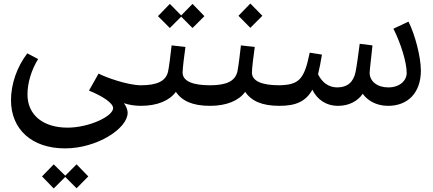

<svg xmlns="http://www.w3.org/2000/svg" viewBox="-20 -597 2444 1083"><path d="M347 240C527 240 700 128 700 39C700 23 693 4 679 -15C706 -6 737 0 776 0L793 -12V-104L776 -116C699 -116 573 -162 536 -182L482 -86C558 -55 618 -16 618 13C618 59 482 123 361 123C225 123 135 53 135 -64C135 -130 157 -202 195 -264L134 -296C75 -219 42 -122 42 -32C42 131 158 240 347 240ZM217 398 283 466 348 401 412 465 478 398 412 330 348 394 283 330Z M774 0C868 0 937 -30 972 -79C1007 -27 1067 0 1165 0L1184 -12V-104L1165 -116C1067 -116 1010 -139 1010 -188C1010 -214 1021 -296 1026 -332L948 -341C941 -280 935 -229 928 -193C915 -139 866 -116 774 -116L755 -104V-12ZM871 -506 938 -439 1002 -503 1066 -439 1133 -506 1066 -575 1002 -510 938 -575Z M1165 0C1259 0 1328 -30 1363 -79C1398 -27 1458 0 1556 0L1575 -12V-104L1556 -116C1458 -116 1401 -139 1401 -188C1401 -214 1412 -296 1417 -332L1339 -341C1332 -280 1326 -229 1319 -193C1306 -139 1257 -116 1165 -116L1146 -104V-12ZM1325 -508 1392 -440 1460 -508 1392 -577Z M1887 0C1950 0 1999 -28 2026 -68C2051 -33 2099 0 2169 0C2280 0 2354 -73 2354 -199C2354 -275 2321 -403 2284 -475L2199 -435C2239 -357 2274 -247 2274 -186C2274 -143 2236 -104 2170 -104C2107 -104 2065 -139 2065 -187C2065 -199 2074 -272 2081 -341L2009 -350C2002 -295 1992 -223 1986 -193C1974 -132 1938 -104 1882 -104C1833 -104 1796 -133 1774 -178C1782 -210 1789 -247 1796 -289L1727 -300C1696 -147 1666 -119 1556 -116L1537 -104V-12L1556 0C1650 0 1705 -25 1742 -91C1768 -37 1818 0 1887 0Z"/></svg>

Font: Wafeq Medium
Style: Regular
Weight: 500
Designer: Rasmus Andersson & Azza Alameddine
Foundry: Google & TypeTogether
Version: Version 3.000;January 28, 2025;FontCreator 15.0.0.3014 64-bi